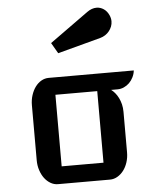

<svg xmlns="http://www.w3.org/2000/svg" viewBox="-56 -873 736 920"><g transform="rotate(-5 311.5 -413.0)"><path d="M93.8 -387.2Q93.8 -413.1 101.1 -435.8Q108.4 -458.5 120.8 -475.3Q133.3 -492.2 149.9 -501.7Q166.5 -511.2 185.5 -511.2H594.7Q592.8 -494.1 585.2 -478.8Q577.6 -463.4 566.2 -452.1Q554.7 -440.9 540 -434.3Q525.4 -427.7 509.3 -427.7H478.5Q487.8 -420.9 496.8 -410.2Q505.9 -399.4 512.9 -385.3Q520 -371.1 524.2 -354.2Q528.3 -337.4 528.3 -317.9V-123Q528.3 -97.7 521 -75.2Q513.7 -52.7 501 -36.1Q488.3 -19.5 471.4 -9.8Q454.6 0 435.5 0H185.5Q166.5 0 149.9 -9.8Q133.3 -19.5 120.8 -36.1Q108.4 -52.7 101.1 -75.2Q93.8 -97.7 93.8 -123ZM411.6 -83.5V-427.7H210.4V-83.5ZM211.4 -676.3 397.5 -810.1Q419.9 -826.2 442.9 -826.2Q461.4 -826.2 477.3 -815.4Q493.2 -804.7 502.4 -784.2Q508.8 -770 508.8 -755.4Q508.8 -742.2 504.2 -730.2Q499.5 -718.3 491.5 -708.3Q483.4 -698.2 472.2 -690.9Q460.9 -683.6 448.2 -680.2L241.2 -625Z"/></g></svg>

Font: Atomic Age
Style: Regular
Weight: 400
Version: Version 1.007; ttfautohint (v1.4.1) -l 6 -r 46 -G 0 -x 0 -H 